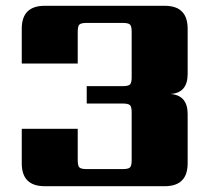

<svg xmlns="http://www.w3.org/2000/svg" viewBox="-20 -642 728 662"><path d="M248 -532V-423H55V-543Q55 -622 134 -622H548Q627 -622 627 -543V-387Q627 -321 567 -318Q627 -314 627 -249V-79Q627 0 548 0H134Q55 0 55 -79V-198H248V-90Q248 -70 254 -64.5Q260 -59 279 -59H403Q422 -59 428 -64.5Q434 -70 434 -90V-254Q434 -274 428 -279.5Q422 -285 403 -285H279V-345H403Q422 -345 428 -350.5Q434 -356 434 -376V-532Q434 -552 428 -557.5Q422 -563 403 -563H279Q260 -563 254 -557.5Q248 -552 248 -532Z"/></svg>

Font: Sarpanch ExtraBold
Style: Regular
Weight: 800
Designer: Manushi Parikh (Devanagari and Latin), Jyotish Sonowal (Devanagari)
Foundry: Indian Type Foundry
Version: Version 2.004;PS 1.0;hotconv 1.0.78;makeotf.lib2.5.61930; tt